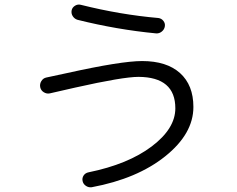

<svg xmlns="http://www.w3.org/2000/svg" viewBox="-20 -782 1040 841"><path d="M198.2 -373Q184.6 -370.1 171.9 -377.9Q159.2 -385.7 156.2 -399.9Q153.3 -414.1 161.1 -426.8Q168.9 -439.5 182.6 -442.4L273.4 -461.9Q510.7 -514.6 602.5 -514.6Q710 -514.6 768.6 -461.9Q827.1 -409.2 827.1 -313.5Q827.1 -196.3 704.1 -97.7Q581.1 1 381.8 38.1Q368.2 40 356.4 32.2Q344.7 24.4 341.8 11.2Q338.9 -2 346.2 -13.2Q353.5 -24.4 368.2 -27.3Q541 -62.5 644.5 -140.6Q748 -218.8 748 -307.6Q748 -444.3 586.9 -445.3Q518.6 -445.3 309.6 -398.4Q273.4 -389.6 198.2 -373ZM335 -760.7Q505.9 -717.8 673.8 -703.1Q687.5 -701.2 695.8 -690.4Q704.1 -679.7 702.1 -667Q700.2 -653.3 689 -644Q677.7 -634.8 664.1 -635.7Q491.2 -652.3 319.3 -695.3Q306.6 -699.2 298.8 -710.9Q291 -722.7 293.9 -737.3Q296.9 -750 309.1 -757.3Q321.3 -764.6 335 -760.7Z"/></svg>

Font: Rounded-X Mgen+ 2m regular
Style: Regular
Weight: 400
Designer: [Source Han Sans]
Ryoko NISHIZUKA  (kana & ideographs); Paul D. Hunt (Latin, Greek & Cyrillic); Wenlong ZHANG  (bopomofo
Version: Version 1.059.20150602